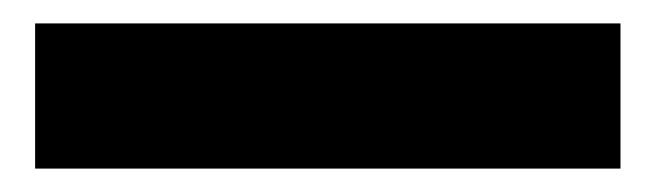

<svg xmlns="http://www.w3.org/2000/svg" viewBox="-20 27 560 164"><path d="M10 171V47H510V171Z"/></svg>

Font: Fira Sans
Style: Bold
Weight: 700
Designer: bBox Type GmbH & Carrois Corporate GbR & Edenspiekermann AG
Foundry: bBox Type GmbH & Carrois Corporate GbR & Edenspiekermann AG
Version: Version 4.301;PS 004.301;hotconv 1.0.88;makeotf.lib2.5.64775